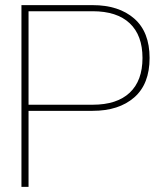

<svg xmlns="http://www.w3.org/2000/svg" viewBox="-20 -732 646 752"><path d="M342.8 -297.9H91.8V0H64V-711.9H342.8Q445.3 -711.9 505.6 -659.4Q565.9 -606.9 565.9 -504.9Q565.9 -402.8 505.6 -350.3Q445.3 -297.9 342.8 -297.9ZM342.8 -688H91.8V-321.8H342.8Q438 -321.8 488 -368.9Q538.1 -416 538.1 -504.9Q538.1 -593.8 488 -640.9Q438 -688 342.8 -688Z"/></svg>

Font: Creato Display Thin
Style: Regular
Weight: 265
Version: Version 1.000